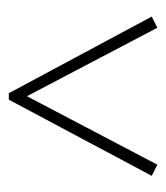

<svg xmlns="http://www.w3.org/2000/svg" viewBox="10 -634 385 446"><g transform="rotate(-90 203.0 -410.5)"><path d="M44 -238 18 -251 195 -583H210L388 -251L362 -238L203 -541Z"/></g></svg>

Font: Piazzolla Thin
Style: Regular
Weight: 100
Designer: Juan Pablo del Peral
Foundry: Huerta Tipografica
Version: Version 1.330